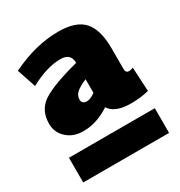

<svg xmlns="http://www.w3.org/2000/svg" viewBox="-145 -834 743 794"><g transform="rotate(-30 226.5 -437.0)"><path d="M23 -421Q23 -488 74.5 -520.5Q126 -553 246 -584Q246 -630 197 -630Q132 -630 51 -586L21 -676Q137 -733 246 -733Q330 -733 366.5 -692.5Q403 -652 403 -562V-465Q403 -445 418 -445Q429 -445 439 -450L445 -335Q406 -325 360 -325Q283 -325 258 -365Q196 -324 132 -324Q84 -324 53.5 -352Q23 -380 23 -421ZM246 -506Q211 -491 196.5 -477.5Q182 -464 182 -445Q182 -424 207 -424Q223 -424 246 -441ZM24 -141V-259H434V-141Z"/></g></svg>

Font: Martel Sans Heavy
Style: Regular
Weight: 900
Designer: Dan Reynolds and Mathieu Réguer
Foundry: Dan Reynolds and Mathieu Réguer
Version: Version 1.001;PS 001.001;hotconv 1.0.70;makeotf.lib2.5.58329